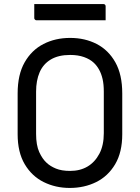

<svg xmlns="http://www.w3.org/2000/svg" viewBox="-20 -907 690 947"><path d="M326 -720Q399 -720 457 -690Q515 -660 549 -599.5Q583 -539 583 -446V-245Q583 -156 548 -97Q513 -38 454.5 -9Q396 20 324 20Q254 20 195.5 -9Q137 -38 102 -97Q67 -156 67 -245V-446Q67 -539 101.5 -599.5Q136 -660 194.5 -690Q253 -720 326 -720ZM158 -247Q158 -191 173.5 -157Q189 -123 210 -104Q228 -87 256 -75.5Q284 -64 326 -64Q375 -64 411.5 -85.5Q448 -107 470 -148.5Q492 -190 492 -250V-455Q492 -491 486 -517Q480 -543 469 -563Q458 -583 443 -597Q424 -615 394.5 -625.5Q365 -636 326 -636Q268 -636 230.5 -613.5Q193 -591 175.5 -550.5Q158 -510 158 -455ZM149 -887H490Q495 -887 498 -884Q501 -881 501 -876Q501 -859 501 -842Q501 -825 501 -807H160Q157 -807 154.5 -808.5Q152 -810 150.5 -812.5Q149 -815 149 -818Q149 -836 149 -853Q149 -870 149 -887Z"/></svg>

Font: Recursive
Style: Regular
Weight: 400
Version: Version 1.085